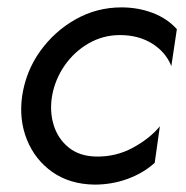

<svg xmlns="http://www.w3.org/2000/svg" viewBox="-20 -490 504 520"><path d="M121 -230Q114 -188 125.5 -151Q137 -114 166 -90.5Q195 -67 240 -66Q294 -65 340 -90Q386 -115 413 -148L399 -49Q368 -21 325.5 -5.5Q283 10 236 10Q169 9 122 -24Q75 -57 53 -111.5Q31 -166 40 -230Q50 -297 88.5 -351Q127 -405 184.5 -437.5Q242 -470 309 -470Q354 -470 393.5 -455Q433 -440 459 -411L444 -311Q429 -349 392 -372Q355 -395 305 -395Q259 -395 220 -372.5Q181 -350 155 -312.5Q129 -275 121 -230Z"/></svg>

Font: Jost
Style: Italic
Weight: 400
Italic angle: -5°
Version: Version 3.710